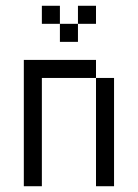

<svg xmlns="http://www.w3.org/2000/svg" viewBox="-20 -645 478 665"><path d="M312.5 -375H375V0H312.5ZM62.5 -437.5H312.5V-375H125V0H62.5ZM250 -625H312.5V-562.5H250ZM187.5 -562.5H250V-500H187.5ZM125 -625H187.5V-562.5H125Z"/></svg>

Font: Pixel Operator
Style: Regular
Weight: 400
Designer: Jayvee Enaguas (HarvettFox96)
Version: 2016.04.25